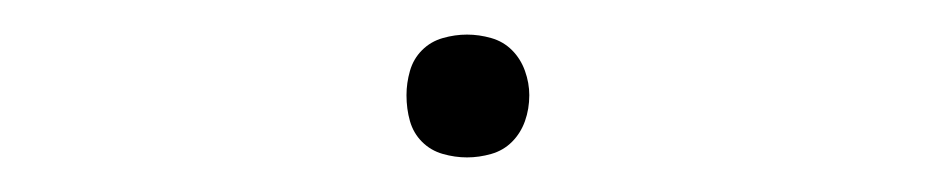

<svg xmlns="http://www.w3.org/2000/svg" viewBox="-20 -83 540 111"><path d="M250 8Q243 8 236 6Q229 4 224 -1Q219 -6 217 -13Q215 -20 215 -28Q215 -35 217 -42Q219 -49 224 -54Q229 -59 236 -61Q243 -63 250 -63Q257 -63 264 -61Q271 -59 276 -54Q281 -49 283.5 -42Q286 -35 286 -28Q286 -20 283.5 -13Q281 -6 276 -1Q271 4 264 6Q257 8 250 8Z"/></svg>

Font: iosevka_custom_sans_ss08 Thin
Style: Regular
Weight: 100
Designer: Belleve Invis
Foundry: Belleve Invis
Version: Version 10.3.0; ttfautohint (v1.8.3)